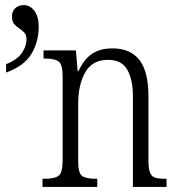

<svg xmlns="http://www.w3.org/2000/svg" viewBox="-20 -734 698 754"><path d="M147 0V-32H157Q195 -32 210.5 -44Q226 -56 226 -105V-433Q226 -481 210.5 -492.5Q195 -504 159 -504H151V-536H278L285 -455H288Q311 -503 342.5 -523.5Q374 -544 422 -544Q492 -544 527.5 -498.5Q563 -453 563 -355V-105Q563 -72 569 -56.5Q575 -41 589 -36.5Q603 -32 628 -32H634V0H502V-355Q502 -421 480 -460Q458 -499 404 -499Q343 -499 315 -450.5Q287 -402 287 -326V-102Q287 -54 302.5 -43Q318 -32 355 -32H362V0ZM4 -482Q47 -499 65.5 -525.5Q84 -552 84 -580Q84 -597 75.5 -606Q67 -615 55.5 -622.5Q44 -630 35.5 -640Q27 -650 27 -669Q27 -690 40 -702Q53 -714 73 -714Q98 -714 115 -691.5Q132 -669 132 -630Q132 -570 103.5 -522.5Q75 -475 4 -449Z"/></svg>

Font: Noto Serif Condensed Light
Style: Regular
Weight: 300
Width: 3
Designer: Monotype Design Team
Foundry: Monotype Imaging Inc.
Version: Version 2.013